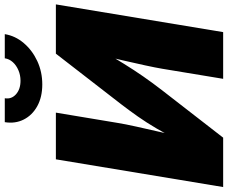

<svg xmlns="http://www.w3.org/2000/svg" viewBox="-98 -892 990 835"><g transform="rotate(-90 397.5 -475.0)"><path d="M674.8 0H471.7L515.6 -265.6Q520.5 -294.4 529.8 -337.4Q539.1 -380.4 550.8 -431.2Q562.5 -481.9 574.7 -533.2L598.1 -531.7Q564 -475.1 536.6 -430.9Q509.3 -386.7 482.2 -347.7Q455.1 -308.6 421.9 -265.6L215.8 0H1L121.6 -727.5H324.7L280.3 -460.9Q274.9 -426.8 263.7 -376.7Q252.4 -326.7 240.7 -274.9Q229 -223.1 219.7 -183.6L202.6 -190.9Q231 -247.6 256.6 -291Q282.2 -334.5 307.6 -370.6Q333 -406.7 359.9 -441.9L581.1 -727.5H795.4ZM447.3 -786.6Q392.6 -786.6 353 -808.3Q313.5 -830.1 294.7 -867.2Q275.9 -904.3 283.2 -949.7H387.2Q382.3 -920.9 404.3 -901.1Q426.3 -881.3 463.4 -881.3Q487.8 -881.3 509 -890.4Q530.3 -899.4 544.2 -914.8Q558.1 -930.2 561 -949.7H666Q658.7 -904.3 627.2 -867.2Q595.7 -830.1 548.8 -808.3Q502 -786.6 447.3 -786.6Z"/></g></svg>

Font: Inter 16pt Black
Style: Italic
Weight: 900
Italic angle: -9.3988°
Version: Version 4.001;git-66647c0bb